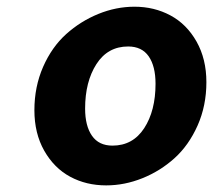

<svg xmlns="http://www.w3.org/2000/svg" viewBox="-20 -543 640 575"><path d="M297.9 12.2Q238.3 12.2 190.2 -13.7Q142.1 -39.6 112.5 -91.6Q83 -143.6 83 -212.9Q83 -283.2 109.1 -342.8Q135.3 -402.3 178.2 -440.9Q221.2 -479.5 274.4 -501.2Q327.6 -522.9 382.8 -522.9Q441.9 -522.9 490.5 -496.8Q539.1 -470.7 568.6 -418.5Q598.1 -366.2 598.1 -296.9Q598.1 -226.6 571.8 -167.2Q545.4 -107.9 502.7 -69.3Q460 -30.8 406.5 -9.3Q353 12.2 297.9 12.2ZM316.9 -106.9Q377.9 -106.9 411.9 -159.2Q445.8 -211.4 445.8 -292Q445.8 -344.7 425.3 -374.3Q404.8 -403.8 363.8 -403.8Q302.7 -403.8 268.8 -351.1Q234.9 -298.3 234.9 -217.8Q234.9 -166 255.4 -136.5Q275.9 -106.9 316.9 -106.9Z"/></svg>

Font: Office Code Pro D Bold Italic
Style: Regular
Weight: 700
Italic angle: -9°
Designer: Nathan Rutzky & Paul D. Hunt
Foundry: Adobe Systems Incorporated
Version: Version 1.004;PS 001.004;hotconv 1.0.70;makeotf.lib2.5.58329